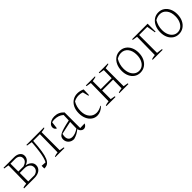

<svg xmlns="http://www.w3.org/2000/svg" viewBox="366 -1817 3157 3157"><g transform="rotate(-45 1944.0 -239.0)"><path d="M34 0V-15Q45 -20 64.5 -24.5Q84 -29 114 -31L120 -449L34 -463V-479H279Q343 -479 382 -449.5Q421 -420 421 -371Q421 -329 393.5 -297Q366 -265 318 -250Q375 -240 410 -208.5Q445 -177 445 -131Q445 -71 399 -35.5Q353 0 273 0ZM272 -446H163V-263H284Q375 -293 375 -362Q375 -401 347 -423.5Q319 -446 272 -446ZM269 -230H163V-33H310Q352 -43 374.5 -68.5Q397 -94 397 -129Q397 -175 361.5 -202.5Q326 -230 269 -230Z M500 4V-59L586 -53Q603 -85 616 -131.5Q629 -178 639 -246.5Q649 -315 657 -413L660 -448L566 -464V-479H972V-466Q957 -460 937 -456Q917 -452 891 -450V-31L972 -16V0H762V-12Q785 -20 802.5 -24Q820 -28 842 -30L848 -447H692Q684 -316 670.5 -228Q657 -140 635 -88.5Q613 -37 580 -15.5Q547 6 500 4Z M1189 9Q1130 9 1093 -26.5Q1056 -62 1056 -117Q1056 -145 1068.5 -166Q1081 -187 1112.5 -204Q1144 -221 1200 -237Q1256 -253 1343 -271L1347 -394Q1283 -450 1190 -450Q1161 -450 1129 -443L1114 -316Q1093 -323 1082 -340Q1071 -357 1071 -378Q1071 -409 1091 -433.5Q1111 -458 1145 -472.5Q1179 -487 1222 -487Q1321 -487 1388 -413V-49L1493 -52Q1482 -24 1462 -9.5Q1442 5 1420 5Q1395 5 1372.5 -14Q1350 -33 1340 -70Q1306 -41 1270 -22Q1234 -3 1189 9ZM1106 -129Q1106 -85 1129 -60.5Q1152 -36 1197 -36Q1260 -36 1338 -88L1342 -238L1115 -188Q1106 -158 1106 -129Z M1733 7Q1678 7 1634.5 -24.5Q1591 -56 1566.5 -111Q1542 -166 1542 -236Q1542 -313 1570 -369.5Q1598 -426 1646.5 -456.5Q1695 -487 1757 -487Q1817 -487 1877 -459L1873 -330H1859L1833 -434Q1793 -448 1749 -448Q1689 -448 1637 -419Q1589 -339 1589 -241Q1589 -145 1636.5 -90Q1684 -35 1757 -35Q1818 -35 1882 -74L1886 -65Q1815 7 1733 7Z M1949 0V-15Q1968 -20 1986.5 -24.5Q2005 -29 2029 -31L2035 -449L1949 -463V-479H2159V-466Q2139 -460 2120 -456Q2101 -452 2079 -449V-263H2333L2336 -449L2249 -463V-479H2460V-466Q2439 -460 2420 -456Q2401 -452 2379 -449V-31L2460 -17V0H2249V-13Q2268 -19 2289 -24Q2310 -29 2330 -31L2333 -230H2079V-31L2159 -17V0Z M2733 8Q2674 8 2629 -22.5Q2584 -53 2559 -107Q2534 -161 2534 -231Q2534 -306 2561 -363.5Q2588 -421 2635 -454Q2682 -487 2743 -487Q2803 -487 2848.5 -456Q2894 -425 2919.5 -370.5Q2945 -316 2945 -246Q2945 -171 2918 -114Q2891 -57 2843 -24.5Q2795 8 2733 8ZM2738 -28Q2785 -28 2821 -55Q2857 -82 2877.5 -130.5Q2898 -179 2898 -243Q2898 -337 2853.5 -393Q2809 -449 2737 -449Q2685 -449 2631 -418Q2581 -332 2581 -237Q2581 -175 2601 -128Q2621 -81 2656.5 -54.5Q2692 -28 2738 -28Z M3385 -479V-294H3370L3344 -446H3155V-30L3256 -17V0H3024V-15Q3043 -20 3061.5 -24.5Q3080 -29 3104 -31L3110 -449L3024 -463V-479Z M3630 8Q3571 8 3526 -22.5Q3481 -53 3456 -107Q3431 -161 3431 -231Q3431 -306 3458 -363.5Q3485 -421 3532 -454Q3579 -487 3640 -487Q3700 -487 3745.5 -456Q3791 -425 3816.5 -370.5Q3842 -316 3842 -246Q3842 -171 3815 -114Q3788 -57 3740 -24.5Q3692 8 3630 8ZM3635 -28Q3682 -28 3718 -55Q3754 -82 3774.5 -130.5Q3795 -179 3795 -243Q3795 -337 3750.5 -393Q3706 -449 3634 -449Q3582 -449 3528 -418Q3478 -332 3478 -237Q3478 -175 3498 -128Q3518 -81 3553.5 -54.5Q3589 -28 3635 -28Z"/></g></svg>

Font: Piazzolla ExtraLight
Style: Regular
Weight: 200
Designer: Juan Pablo del Peral
Foundry: Huerta Tipografica
Version: Version 1.330